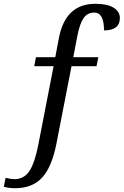

<svg xmlns="http://www.w3.org/2000/svg" viewBox="-60 -744 647 1004"><path d="M444.8 -397.9H314L234.9 7.8Q211.4 128.4 160.6 184.3Q109.9 240.2 18.1 240.2Q-11.7 240.2 -40 232.9L-30.8 186Q-1.5 192.9 15.1 192.9Q65.4 192.9 93.8 150.4Q122.1 107.9 141.1 8.8L220.2 -397.9H119.1L127.9 -444.8H229L248 -544.9Q282.2 -724.1 438 -724.1Q502 -724.1 534.4 -703.6Q566.9 -683.1 566.9 -649.9Q566.9 -585 483.9 -585Q483.9 -678.2 433.1 -678.2Q396 -678.2 376 -647.7Q356 -617.2 344.2 -554.2L323.2 -444.8H454.1Z"/></svg>

Font: Droid Serif
Style: Italic
Weight: 400
Italic angle: -12°
Designer: Monotype Design team
Foundry: Monotype Imaging Inc.
Version: Version 1.03